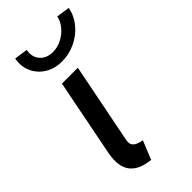

<svg xmlns="http://www.w3.org/2000/svg" viewBox="-239 -803 864 864"><g transform="rotate(-45 193.5 -370.5)"><path d="M165.5 7.8Q111.8 1.5 84.5 -20Q57.1 -41.5 50.3 -75Q43.5 -108.4 52.2 -151.9L124.5 -519H225.6L149.9 -136.2Q145.5 -115.7 153.1 -104.7Q160.6 -93.8 174.1 -88.6Q187.5 -83.5 201.7 -81.1ZM195.8 -588.9Q148.4 -588.9 113.8 -610.8Q79.1 -632.8 63.2 -668.9Q47.4 -705.1 55.7 -747.6L119.6 -738.3Q112.3 -699.2 134.3 -673.6Q156.2 -647.9 196.8 -647.9Q226.6 -647.9 253.4 -661.9Q280.3 -675.8 299.3 -698.7Q318.4 -721.7 323.2 -747.6L387.2 -738.3Q378.9 -695.3 350.8 -661.6Q322.8 -627.9 282 -608.4Q241.2 -588.9 195.8 -588.9Z"/></g></svg>

Font: Reddit Sans Medium
Style: Italic
Weight: 500
Italic angle: -11.25°
Designer: Stephen Hutchings
Version: Version 1.013